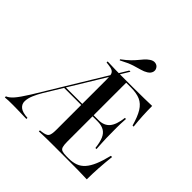

<svg xmlns="http://www.w3.org/2000/svg" viewBox="-198 -939 1117 1117"><g transform="rotate(45 360.0 -380.5)"><path d="M-8.9 0V-8.9Q10.5 -16.1 31.5 -40.3Q52.4 -64.5 86.3 -118.5L392.7 -622.6H402.4L129 -173.4Q112.9 -146.8 100.8 -118.5Q88.7 -90.3 88.3 -66.1Q87.9 -41.9 106.5 -26.6Q125 -11.3 168.5 -8.9V0Q142.7 -0.8 123.4 -1.2Q104 -1.6 87.9 -2Q71.8 -2.4 56.5 -2.4Q37.1 -2.4 19.8 -2Q2.4 -1.6 -8.9 0ZM191.1 -283.1 196 -291.9H505.6V-283.1ZM374.2 -2.4Q352.4 -2.4 332.3 -2Q312.1 -1.6 296.8 -1.2Q281.5 -0.8 271 0V-8.9L284.7 -10.5Q317.7 -14.5 327 -27Q336.3 -39.5 336.3 -78.2V-492.7Q336.3 -519.4 332.3 -532.7Q328.2 -546 316.5 -552Q304.8 -558.1 282.3 -560.5L266.1 -562.1V-571Q277.4 -571 293.5 -570.2Q309.7 -569.4 330.2 -569Q350.8 -568.5 373.4 -568.5H383.9H475.8Q531.5 -568.5 569 -569.4Q606.5 -570.2 632.3 -571Q632.3 -533.1 634.3 -493.1Q636.3 -453.2 641.1 -409.7H632.3Q616.1 -467.7 596 -500.4Q575.8 -533.1 545.6 -546.4Q515.3 -559.7 467.7 -559.7H429.8V-75Q429.8 -48.4 433.9 -34.3Q437.9 -20.2 450.8 -15.7Q463.7 -11.3 488.7 -11.3H503.2Q537.1 -11.3 562.1 -20.6Q587.1 -29.8 606 -51.2Q625 -72.6 639.9 -108.1Q654.8 -143.5 667.7 -196H677.4Q671.8 -144.4 668.5 -95.6Q665.3 -46.8 665.3 0Q635.5 -1.6 591.9 -2Q548.4 -2.4 483.1 -2.4H383.9ZM571.8 -164.5Q566.9 -208.1 555.6 -233.9Q544.4 -259.7 523.4 -271.4Q502.4 -283.1 469.4 -283.1V-291.9Q514.5 -291.9 538.3 -319.8Q562.1 -347.6 569.4 -409.7H578.2Q575 -361.3 575.4 -335.1Q575.8 -308.9 575.8 -287.1Q575.8 -268.5 576.2 -251.2Q576.6 -233.9 577.8 -212.9Q579 -191.9 580.6 -164.5ZM311.3 -625 308.1 -630.6Q339.5 -654 357.7 -672.2Q375.8 -690.3 387.1 -704.4Q398.4 -718.5 408.5 -729.8Q418.5 -741.1 433.9 -751.6Q451.6 -763.7 468.1 -760.9Q484.7 -758.1 492.7 -744.4Q500.8 -731.5 496.4 -716.1Q491.9 -700.8 474.2 -689.5Q457.3 -679 437.5 -673.8Q417.7 -668.5 388.3 -659.3Q358.9 -650 311.3 -625Z"/></g></svg>

Font: Playfair 144pt SemiCondensed Medium
Style: Regular
Weight: 500
Width: 4
Designer: Claus Eggers Sørensen
Foundry: Claus Eggers Sørensen
Version: Version 2.203